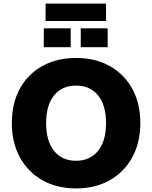

<svg xmlns="http://www.w3.org/2000/svg" viewBox="-20 -1039 847 1070"><path d="M404 11Q297 11 216.5 -34.5Q136 -80 91 -162Q46 -244 46 -353Q46 -463 90.5 -544.5Q135 -626 216 -671Q297 -716 404 -716Q511 -716 591.5 -671Q672 -626 717 -544.5Q762 -463 762 -353Q762 -244 717 -162Q672 -80 591.5 -34.5Q511 11 404 11ZM404 -143Q482 -143 526.5 -198.5Q571 -254 571 -353Q571 -452 527 -507Q483 -562 404 -562Q325 -562 281 -507Q237 -452 237 -353Q237 -254 281 -198.5Q325 -143 404 -143ZM234 -922V-1019H571V-922ZM224 -776V-881H374V-776ZM430 -776V-881H580V-776Z"/></svg>

Font: Nunito Sans Black
Style: Regular
Weight: 900
Designer: Vernon Adams
Foundry: Vernon Adams
Version: Version 3.006; ttfautohint (v1.8.3)